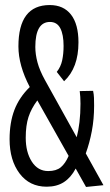

<svg xmlns="http://www.w3.org/2000/svg" viewBox="-20 -730 435 761"><path d="M165 10Q97 10 57.5 -42.5Q18 -95 18 -178Q18 -244 37 -294Q56 -344 98 -385Q53 -471 53 -546Q53 -710 177 -710Q232 -710 261.5 -672Q291 -634 291 -562Q291 -461 234 -408L205 -445Q221 -465 226.5 -491Q232 -517 232 -548Q232 -593 219 -618Q206 -643 178 -643Q120 -643 120 -544Q120 -515 128.5 -483Q137 -451 158 -413L284 -186Q291 -212 295 -246Q299 -280 299 -319Q299 -347 296 -369L349 -370Q352 -356 352.5 -342Q353 -328 353 -311Q353 -258 344 -210.5Q335 -163 320 -122L390 4L321 11L280 -62Q261 -26 233 -8Q205 10 165 10ZM82 -184Q82 -127 106 -89.5Q130 -52 171 -52Q203 -52 221 -67Q239 -82 252 -112L128 -332Q104 -300 93 -266.5Q82 -233 82 -184Z"/></svg>

Font: Georama ExtraCondensed
Style: Regular
Weight: 400
Width: 2
Designer: Jean-Baptiste Levee
Foundry: Production Type
Version: Version 1.000